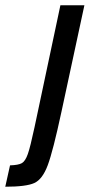

<svg xmlns="http://www.w3.org/2000/svg" viewBox="-74 -708 340 728"><path d="M57 -226 155 -688H246L159 -284Q127 -135 107 -81.5Q87 -28 56 -14Q25 0 -54 0L-36 -81Q-4 -82 9 -89.5Q22 -97 31.5 -124Q41 -151 57 -226Z"/></svg>

Font: Saira Ultra Condensed SemiBold
Style: Italic
Weight: 600
Width: 1
Italic angle: -12°
Designer: Hector Gatti with collaboration of the Omnibus-Type team
Foundry: Omnibus-Type
Version: Version 1.001; ttfautohint (v1.8)